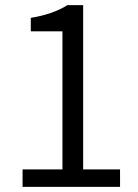

<svg xmlns="http://www.w3.org/2000/svg" viewBox="-20 -732 540 752"><path d="M68.4 0V-68.4H224.6V-609.4H100.6V-662.1Q186.5 -675.8 244.1 -711.9H305.7V-68.4H450.2V0Z"/></svg>

Font: Gen Shin Gothic Monospace Normal
Style: Regular
Weight: 350
Designer: [Source Han Sans]
Ryoko NISHIZUKA  (kana & ideographs); Paul D. Hunt (Latin, Greek & Cyrillic); Wenlong ZHANG  (bopomofo
Version: Version 1.002.20150607